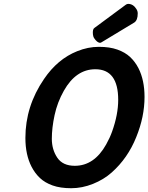

<svg xmlns="http://www.w3.org/2000/svg" viewBox="-20 -970 776 1004"><path d="M510.3 -748.5Q506.3 -746.1 504.4 -746.1Q487.8 -746.1 471.2 -772Q467.3 -778.3 465.8 -791Q463.4 -817.9 474.1 -824.2L637.2 -944.8Q643.6 -949.7 649.9 -949.7Q676.8 -949.7 693.8 -921.9Q700.2 -911.6 700.2 -899.4Q700.2 -864.7 682.6 -852.5ZM566.4 -282.7Q598.1 -371.6 598.1 -447.8Q598.1 -607.9 478.5 -607.9Q377.4 -607.9 314 -495.6Q279.8 -435.1 265.4 -367.9Q251 -300.8 251 -244.4Q251 -188 279.5 -145.5Q308.1 -103 371.1 -103Q472.7 -103 535.2 -214.8Q554.2 -248.5 566.4 -282.7ZM112.8 -248.5Q112.8 -414.6 210 -556.6Q280.8 -661.1 383.3 -702.1Q439.9 -725.1 496.8 -725.1Q553.7 -725.1 594 -710.7Q634.3 -696.3 660.4 -671.9Q686.5 -647.5 704.1 -613.3Q735.8 -550.8 735.8 -462.9Q735.8 -359.4 692.4 -252.9Q648.4 -143.1 564.5 -68.4Q522.9 -31.2 466.3 -8.5Q409.7 14.2 352.5 14.2Q295.4 14.2 255.1 -0.2Q214.8 -14.6 188.7 -39.3Q162.6 -64 145 -98.1Q112.8 -160.6 112.8 -248.5Z"/></svg>

Font: Tuffy
Style: BoldItalic
Weight: 700
Italic angle: -12°
Designer: Thatcher Ulrich, Karoly Barta, Michael Everson
Version: Version 001.271